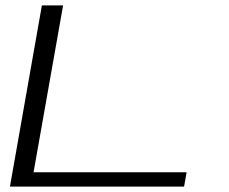

<svg xmlns="http://www.w3.org/2000/svg" viewBox="-20 -695 853 715"><path d="M17 0 136 -675H215L105 -53.5H675L665.5 0Z"/></svg>

Font: Anybody UltraExpanded Light
Style: Italic
Weight: 300
Width: 9
Italic angle: -10°
Designer: Tyler Finck
Foundry: Etcetera Type Company
Version: Version 1.010; ttfautohint (v1.8.3) -l 8 -r 50 -G 200 -x 14 